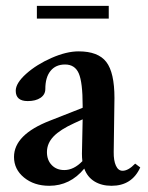

<svg xmlns="http://www.w3.org/2000/svg" viewBox="-20 -611 496 643"><path d="M103.5 -548.8V-591.3H344.2V-548.8ZM145 11.2Q94.2 11.2 60.5 -16.4Q26.9 -43.9 26.9 -85.4Q26.9 -160.2 147.5 -207L256.8 -250V-257.8Q256.8 -335 243.9 -365Q231 -395 197.8 -395Q166.5 -395 149.2 -373.5Q131.8 -352.1 131.8 -313Q131.8 -294.4 115.7 -283.4Q99.6 -272.5 72.8 -272.5Q32.7 -272.5 32.7 -307.1Q32.7 -332.5 67.6 -363.8Q102.5 -395 152.6 -417Q202.6 -439 243.2 -439Q308.6 -439 335.9 -403.6Q363.3 -368.2 363.3 -282.7Q363.3 -252.9 360.8 -101.6Q360.4 -73.2 368.2 -56.2Q376 -39.1 390.6 -39.1Q409.7 -39.1 432.6 -63L449.7 -50.3Q421.9 11.2 353.5 11.2Q320.3 11.2 296.4 -3.4Q272.5 -18.1 262.2 -46.4Q214.8 11.2 145 11.2ZM137.2 -101.6Q137.2 -74.7 153.3 -58.1Q169.4 -41.5 195.3 -41.5Q227.1 -41.5 255.9 -71.3Q254.4 -83 254.4 -96.2Q256.3 -173.3 256.8 -211.4L229 -198.7Q181.6 -177.2 159.4 -154.1Q137.2 -130.9 137.2 -101.6Z"/></svg>

Font: Elstob 14pt SemiBold
Style: Regular
Weight: 600
Designer: Peter S. Baker
Version: Version 1.015